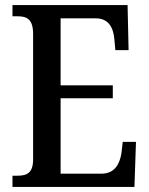

<svg xmlns="http://www.w3.org/2000/svg" viewBox="-20 -734 586 754"><path d="M29 0H508L514 -177H462L457 -133C450 -89 430 -52 378 -52H218V-348H423V-399H218V-662H356C406 -662 425 -626 429 -581L433 -537H485L481 -714H29V-670H49C83 -670 110 -661 110 -601V-108C110 -55 86 -44 49 -44H29Z"/></svg>

Font: Noto Serif Sinhala Condensed Medium
Style: Regular
Weight: 500
Width: 3
Designer: Jelle Bosma - Monotype Design Team
Foundry: Monotype Imaging Inc.
Version: Version 2.007